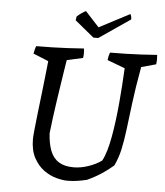

<svg xmlns="http://www.w3.org/2000/svg" viewBox="-57 -890 820 953"><g transform="rotate(5 352.5 -413.5)"><path d="M315 12Q291 12 259 3.5Q227 -5 197 -26.5Q167 -48 146.5 -85.5Q126 -123 126 -180Q126 -190 129.5 -226.5Q133 -263 139 -313.5Q145 -364 151 -416Q157 -468 161.5 -510Q166 -552 168 -571L92 -602Q94 -612 96 -621Q98 -630 102 -640Q142 -640 181 -641Q220 -642 259.5 -644Q299 -646 339 -649Q341 -637 341 -625.5Q341 -614 339 -602L259 -584Q256 -566 251 -534Q246 -502 240 -462.5Q234 -423 227.5 -379.5Q221 -336 215.5 -293.5Q210 -251 206 -215Q209 -163 223 -127.5Q237 -92 265.5 -74.5Q294 -57 339 -57Q374 -57 412.5 -70Q451 -83 478 -103Q490 -125 499 -156Q508 -187 515 -225.5Q522 -264 527.5 -307Q533 -350 537 -394.5Q541 -439 544 -483.5Q547 -528 549 -569L461 -602Q462 -612 464 -621Q466 -630 470 -640Q509 -640 548 -641Q587 -642 626 -644Q665 -646 704 -649Q705 -637 705 -625.5Q705 -614 703 -602L630 -582Q611 -477 601.5 -400.5Q592 -324 585 -267.5Q578 -211 568.5 -167.5Q559 -124 540 -84Q515 -62 483.5 -41Q452 -20 411 -1Q386 5 362.5 8.5Q339 12 315 12ZM381 -707 286 -785 289 -804Q298 -813 312 -822.5Q326 -832 333 -835L402 -760L553 -839Q556 -839 558.5 -828.5Q561 -818 560 -813L405 -707Z"/></g></svg>

Font: Labrada
Style: Italic
Weight: 400
Italic angle: -7°
Designer: Mercedes Jáuregui
Foundry: Omnibus-Type Team
Version: Version 1.000